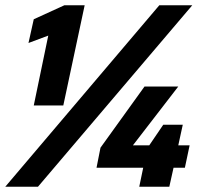

<svg xmlns="http://www.w3.org/2000/svg" viewBox="-41 -708 775 728"><path d="M87 -308 142 -573 67 -545 87 -635 203 -688H280L199 -308ZM-21 0 563 -688H688L103 0ZM487 0 502 -72H325L340 -148L507 -380H635L463 -157H525L578 -235H652L635 -157H678L660 -72H617L601 0Z"/></svg>

Font: Saira Thin ExtraBold
Style: Italic
Weight: 800
Italic angle: -12°
Version: Version 1.101